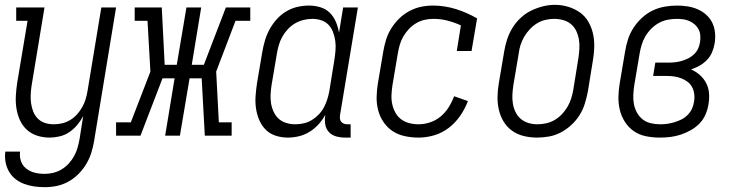

<svg xmlns="http://www.w3.org/2000/svg" viewBox="-20 -561 3040 794"><path d="M165 213Q143 213 121.5 210Q100 207 80 199.5Q60 192 44 179.5Q28 167 17.5 149Q7 131 3 109.5Q-1 88 2 66H63Q61 80 63.5 93.5Q66 107 72.5 118Q79 129 89.5 137Q100 145 112 149.5Q124 154 137.5 156Q151 158 165 158Q183 158 201 153.5Q219 149 235.5 139Q252 129 265 114.5Q278 100 287 83.5Q296 67 301 49Q306 31 309 14L324 -81Q314 -62 299.5 -44.5Q285 -27 266.5 -14.5Q248 -2 226.5 3Q205 8 185 8Q158 8 133.5 0Q109 -8 91 -24.5Q73 -41 62.5 -64Q52 -87 48 -112.5Q44 -138 45.5 -164.5Q47 -191 51 -218L94 -475H47V-530H164L111 -209Q108 -190 107 -171Q106 -152 108.5 -134Q111 -116 117.5 -99.5Q124 -83 136.5 -70.5Q149 -58 166 -52.5Q183 -47 202 -47Q220 -47 237 -51Q254 -55 270 -64.5Q286 -74 298.5 -88Q311 -102 320 -118Q329 -134 334 -150.5Q339 -167 342 -185L399 -530H460L369 23Q365 47 357.5 71Q350 95 336.5 117.5Q323 140 304 159Q285 178 262 190.5Q239 203 214.5 208Q190 213 165 213Z M460 0V-55H521L602 -265L590 -475H537V-530H649L661 -293H711L751 -530H812L773 -293H823L914 -530H1015V-475H954L874 -265L885 -55H938V0H827L814 -237H764L724 0H663L702 -237H652L561 0Z M1170 8Q1144 8 1119.5 0Q1095 -8 1078 -25.5Q1061 -43 1051.5 -66Q1042 -89 1038.5 -114Q1035 -139 1037 -165.5Q1039 -192 1043 -218L1065 -348Q1069 -371 1076 -394.5Q1083 -418 1095 -440Q1107 -462 1124.5 -481.5Q1142 -501 1164 -514Q1186 -527 1210 -532.5Q1234 -538 1258 -538Q1282 -538 1305 -531Q1328 -524 1344 -508Q1360 -492 1369 -470.5Q1378 -449 1382 -426L1399 -530H1460L1386 -84Q1385 -76 1386 -69Q1387 -62 1391.5 -57Q1396 -52 1402.5 -49.5Q1409 -47 1417 -47H1430V8H1407Q1388 8 1370 3Q1352 -2 1340 -15Q1328 -28 1325 -46.5Q1322 -65 1325 -84V-86Q1314 -65 1297 -46.5Q1280 -28 1259.5 -15.5Q1239 -3 1216 2.5Q1193 8 1170 8ZM1201 -47Q1218 -47 1236 -51Q1254 -55 1269.5 -64.5Q1285 -74 1298 -87.5Q1311 -101 1319.5 -117Q1328 -133 1333.5 -150.5Q1339 -168 1342 -185L1363 -315Q1366 -334 1367.5 -353.5Q1369 -373 1366.5 -391.5Q1364 -410 1357.5 -427.5Q1351 -445 1339 -458Q1327 -471 1309 -477Q1291 -483 1272 -483Q1254 -483 1235.5 -478.5Q1217 -474 1200.5 -464.5Q1184 -455 1170.5 -440.5Q1157 -426 1147.5 -409Q1138 -392 1133 -374.5Q1128 -357 1125 -339L1103 -209Q1100 -189 1099 -170Q1098 -151 1101 -133Q1104 -115 1112 -98Q1120 -81 1133 -69.5Q1146 -58 1164 -52.5Q1182 -47 1201 -47Z M1711 8Q1682 8 1654 2Q1626 -4 1604 -18.5Q1582 -33 1566.5 -55.5Q1551 -78 1544 -104.5Q1537 -131 1537.5 -160Q1538 -189 1543 -218L1565 -348Q1569 -372 1576.5 -396.5Q1584 -421 1598 -443.5Q1612 -466 1631 -484.5Q1650 -503 1673.5 -515.5Q1697 -528 1721.5 -533Q1746 -538 1772 -538Q1796 -538 1820.5 -534Q1845 -530 1867 -523Q1889 -516 1910.5 -506.5Q1932 -497 1953 -485L1930 -350H1869L1886 -456Q1860 -468 1831.5 -475.5Q1803 -483 1773 -483Q1754 -483 1736 -479Q1718 -475 1701 -465Q1684 -455 1670.5 -440.5Q1657 -426 1647.5 -409.5Q1638 -393 1633 -375Q1628 -357 1625 -339L1603 -209Q1600 -189 1599 -169Q1598 -149 1602 -130.5Q1606 -112 1615 -95.5Q1624 -79 1638.5 -68Q1653 -57 1672 -52Q1691 -47 1711 -47Q1734 -47 1758.5 -55Q1783 -63 1802.5 -79.5Q1822 -96 1835.5 -117.5Q1849 -139 1858 -163L1915 -143Q1903 -111 1883 -82Q1863 -53 1835.5 -32Q1808 -11 1775.5 -1.5Q1743 8 1711 8Z M2201 8Q2173 8 2146 1.5Q2119 -5 2097.5 -20.5Q2076 -36 2062.5 -58.5Q2049 -81 2043 -107Q2037 -133 2037.5 -161.5Q2038 -190 2043 -218L2065 -348Q2069 -373 2077 -397.5Q2085 -422 2098.5 -444.5Q2112 -467 2132 -486Q2152 -505 2175.5 -516.5Q2199 -528 2224 -534.5Q2249 -541 2275 -541Q2303 -541 2329.5 -533Q2356 -525 2377.5 -510Q2399 -495 2412.5 -472Q2426 -449 2432 -423Q2438 -397 2437.5 -368.5Q2437 -340 2432 -312L2411 -182Q2406 -157 2398.5 -132.5Q2391 -108 2377 -85.5Q2363 -63 2343 -44.5Q2323 -26 2299.5 -13.5Q2276 -1 2250.5 3.5Q2225 8 2201 8ZM2202 -47Q2220 -47 2238.5 -51Q2257 -55 2274 -65Q2291 -75 2304.5 -89.5Q2318 -104 2327.5 -120.5Q2337 -137 2342.5 -155Q2348 -173 2351 -191L2372 -321Q2375 -341 2376 -360.5Q2377 -380 2374 -398Q2371 -416 2363 -433Q2355 -450 2341 -461.5Q2327 -473 2309 -478Q2291 -483 2271 -483Q2253 -483 2234.5 -478.5Q2216 -474 2200 -464Q2184 -454 2170.5 -439.5Q2157 -425 2147.5 -408.5Q2138 -392 2132.5 -374.5Q2127 -357 2125 -339L2103 -209Q2100 -189 2099 -170Q2098 -151 2101 -132.5Q2104 -114 2112 -97.5Q2120 -81 2133.5 -69.5Q2147 -58 2165 -52.5Q2183 -47 2202 -47Z M2708 8Q2680 8 2652 2.5Q2624 -3 2602 -18Q2580 -33 2565 -56Q2550 -79 2543.5 -105.5Q2537 -132 2537.5 -160.5Q2538 -189 2543 -218L2565 -348Q2569 -373 2577 -398Q2585 -423 2599.5 -445.5Q2614 -468 2634.5 -487Q2655 -506 2679 -517.5Q2703 -529 2729 -533.5Q2755 -538 2780 -538Q2802 -538 2824 -534.5Q2846 -531 2865.5 -522.5Q2885 -514 2901 -499.5Q2917 -485 2926 -466Q2935 -447 2937 -424.5Q2939 -402 2935 -380Q2932 -362 2924.5 -344.5Q2917 -327 2903.5 -313Q2890 -299 2873 -289.5Q2856 -280 2838 -274Q2858 -265 2874 -251Q2890 -237 2900 -218Q2910 -199 2912 -176.5Q2914 -154 2910 -131Q2907 -110 2898 -88.5Q2889 -67 2873 -50.5Q2857 -34 2836.5 -22.5Q2816 -11 2794.5 -4Q2773 3 2751.5 5.5Q2730 8 2708 8ZM2710 -47Q2725 -47 2739.5 -49Q2754 -51 2769 -55.5Q2784 -60 2798 -67Q2812 -74 2823.5 -85.5Q2835 -97 2841.5 -111Q2848 -125 2850 -140Q2853 -156 2851 -172Q2849 -188 2842 -201Q2835 -214 2823 -223Q2811 -232 2796.5 -237.5Q2782 -243 2766.5 -245Q2751 -247 2735 -247H2681L2690 -302H2744Q2758 -302 2771.5 -303.5Q2785 -305 2799 -309Q2813 -313 2826 -319.5Q2839 -326 2850 -336.5Q2861 -347 2867 -360Q2873 -373 2875 -387Q2877 -401 2876 -414.5Q2875 -428 2869 -439.5Q2863 -451 2853.5 -459.5Q2844 -468 2832 -473.5Q2820 -479 2806.5 -481Q2793 -483 2779 -483Q2761 -483 2742 -479.5Q2723 -476 2705.5 -466.5Q2688 -457 2673.5 -442.5Q2659 -428 2649 -411Q2639 -394 2633.5 -375.5Q2628 -357 2625 -339L2603 -209Q2600 -189 2599 -169Q2598 -149 2601.5 -130.5Q2605 -112 2614 -95.5Q2623 -79 2637.5 -67.5Q2652 -56 2671 -51.5Q2690 -47 2710 -47Z"/></svg>

Font: Iosevka Slab Light
Style: Italic
Weight: 300
Italic angle: -9°
Monospace: yes
Designer: Belleve Invis
Foundry: Belleve Invis
Version: Version 11.1.1; ttfautohint (v1.8.3)